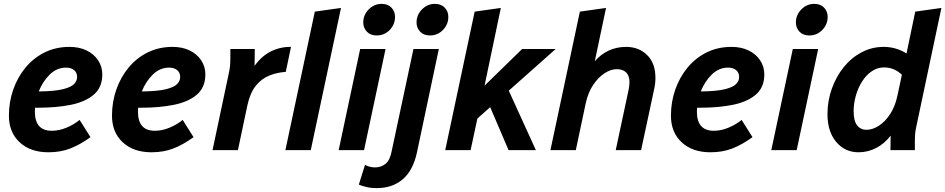

<svg xmlns="http://www.w3.org/2000/svg" viewBox="-20 -775 4879 991"><path d="M26 -178Q26 -249 48.5 -313Q71 -377 112 -426.5Q153 -476 210.5 -504.5Q268 -533 339 -533Q389 -533 427 -514.5Q465 -496 486.5 -463.5Q508 -431 508 -391Q508 -324 464 -286.5Q420 -249 345.5 -234Q271 -219 177 -219Q170 -219 161 -219Q160 -209 160 -199Q160 -100 247 -100Q284 -100 322 -115.5Q360 -131 391 -156L447 -67Q393 -28 342.5 -8.5Q292 11 230 11Q137 11 81.5 -40.5Q26 -92 26 -178ZM321 -426Q273 -426 236.5 -390Q200 -354 180 -303Q262 -304 304.5 -314.5Q347 -325 362.5 -341.5Q378 -358 378 -377Q378 -400 362.5 -413Q347 -426 321 -426Z M558 -178Q558 -249 580.5 -313Q603 -377 644 -426.5Q685 -476 742.5 -504.5Q800 -533 871 -533Q921 -533 959 -514.5Q997 -496 1018.5 -463.5Q1040 -431 1040 -391Q1040 -324 996 -286.5Q952 -249 877.5 -234Q803 -219 709 -219Q702 -219 693 -219Q692 -209 692 -199Q692 -100 779 -100Q816 -100 854 -115.5Q892 -131 923 -156L979 -67Q925 -28 874.5 -8.5Q824 11 762 11Q669 11 613.5 -40.5Q558 -92 558 -178ZM853 -426Q805 -426 768.5 -390Q732 -354 712 -303Q794 -304 836.5 -314.5Q879 -325 894.5 -341.5Q910 -358 910 -377Q910 -400 894.5 -413Q879 -426 853 -426Z M1077 0 1161 -397Q1166 -419 1167.5 -437Q1169 -455 1169 -478V-522H1295L1294 -435Q1330 -486 1379 -510Q1428 -534 1482 -533L1455 -404Q1410 -401 1370 -385Q1330 -369 1300.5 -332.5Q1271 -296 1257 -232L1208 0Z M1453 0 1605 -715 1740 -734 1584 0Z M1855 -659Q1855 -698 1883 -726.5Q1911 -755 1950 -755Q1982 -755 2000.5 -735.5Q2019 -716 2019 -688Q2019 -649 1991.5 -620.5Q1964 -592 1924 -592Q1892 -592 1873.5 -611.5Q1855 -631 1855 -659ZM1728 0 1839 -522H1970L1859 0Z M2130 -659Q2130 -698 2158 -726.5Q2186 -755 2225 -755Q2257 -755 2275.5 -735.5Q2294 -716 2294 -688Q2294 -649 2266.5 -620.5Q2239 -592 2199 -592Q2167 -592 2148.5 -611.5Q2130 -631 2130 -659ZM1832 178 1864 76Q1888 89 1916 89Q1947 89 1969.5 71Q1992 53 2001 8L2114 -522H2245L2132 12Q2112 105 2058.5 150.5Q2005 196 1924 196Q1896 196 1872.5 190.5Q1849 185 1832 178Z M2278 0 2430 -715 2565 -734 2481 -333 2675 -522H2848L2606 -307L2746 0H2605L2510 -222L2444 -163L2409 0Z M2821 0 2973 -715 3108 -734 3050 -459Q3080 -494 3121 -513.5Q3162 -533 3212 -533Q3277 -533 3320 -491Q3363 -449 3363 -373Q3363 -344 3356 -313L3289 0H3158L3225 -314Q3229 -333 3229 -351Q3229 -385 3211.5 -401.5Q3194 -418 3163 -418Q3133 -418 3100.5 -397Q3068 -376 3041.5 -336.5Q3015 -297 3003 -241L2952 0Z M3443 -178Q3443 -249 3465.5 -313Q3488 -377 3529 -426.5Q3570 -476 3627.5 -504.5Q3685 -533 3756 -533Q3806 -533 3844 -514.5Q3882 -496 3903.5 -463.5Q3925 -431 3925 -391Q3925 -324 3881 -286.5Q3837 -249 3762.5 -234Q3688 -219 3594 -219Q3587 -219 3578 -219Q3577 -209 3577 -199Q3577 -100 3664 -100Q3701 -100 3739 -115.5Q3777 -131 3808 -156L3864 -67Q3810 -28 3759.5 -8.5Q3709 11 3647 11Q3554 11 3498.5 -40.5Q3443 -92 3443 -178ZM3738 -426Q3690 -426 3653.5 -390Q3617 -354 3597 -303Q3679 -304 3721.5 -314.5Q3764 -325 3779.5 -341.5Q3795 -358 3795 -377Q3795 -400 3779.5 -413Q3764 -426 3738 -426Z M4088 -659Q4088 -698 4116 -726.5Q4144 -755 4183 -755Q4215 -755 4233.5 -735.5Q4252 -716 4252 -688Q4252 -649 4224.5 -620.5Q4197 -592 4157 -592Q4125 -592 4106.5 -611.5Q4088 -631 4088 -659ZM3961 0 4072 -522H4203L4092 0Z M4251 -185Q4251 -255 4273.5 -317.5Q4296 -380 4335 -428.5Q4374 -477 4427 -505Q4480 -533 4541 -533Q4605 -533 4659 -499L4704 -715L4839 -734L4710 -124Q4705 -103 4703.5 -84.5Q4702 -66 4702 -44V0H4576L4577 -75Q4546 -34 4503 -11.5Q4460 11 4411 11Q4341 11 4296 -42.5Q4251 -96 4251 -185ZM4386 -201Q4386 -151 4404 -128Q4422 -105 4452 -105Q4483 -105 4515.5 -125.5Q4548 -146 4574 -185.5Q4600 -225 4612 -281L4635 -389Q4596 -427 4543 -427Q4509 -427 4480 -407.5Q4451 -388 4430 -355Q4409 -322 4397.5 -281.5Q4386 -241 4386 -201Z"/></svg>

Font: Radio Canada SemiBold
Style: Italic
Weight: 600
Italic angle: -12°
Designer: Charles Daoud, Etienne Aubert Bonn, Alexandre Saumier Demers, Jacques Le Bailly
Foundry: Radio-Canada
Version: Version 2.104; ttfautohint (v1.8.4.7-5d5b);gftools[0.9.28.de